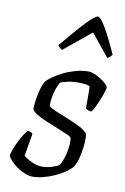

<svg xmlns="http://www.w3.org/2000/svg" viewBox="-85 -797 552 847"><g transform="rotate(10 191.0 -373.0)"><path d="M122 0Q105 0 86 -8Q67 -16 50 -28Q33 -40 21.5 -53Q10 -66 7 -75Q13 -101 24.5 -126Q36 -151 48 -170Q60 -189 65 -195Q71 -195 75.5 -194Q80 -193 83.5 -190.5Q87 -188 89 -185Q86 -168 81 -139.5Q76 -111 72 -85Q87 -72 110 -61.5Q133 -51 155 -51Q178 -51 196.5 -57Q215 -63 228 -69Q236 -77 242.5 -93.5Q249 -110 253.5 -130.5Q258 -151 259 -169Q260 -187 258 -197Q256 -203 237.5 -211Q219 -219 193 -229.5Q167 -240 140.5 -251Q114 -262 95.5 -273.5Q77 -285 74 -295Q74 -306 77 -330.5Q80 -355 87 -382Q94 -409 105 -425Q113 -433 130 -445.5Q147 -458 172 -470.5Q197 -483 226.5 -491.5Q256 -500 288 -500Q297 -500 312 -494Q327 -488 341.5 -478.5Q356 -469 366 -459.5Q376 -450 376 -444Q376 -436 368 -413Q360 -390 349 -365.5Q338 -341 328 -328Q323 -328 317.5 -329.5Q312 -331 308 -333.5Q304 -336 302 -338Q302 -352 302 -370.5Q302 -389 302 -407.5Q302 -426 301 -437Q291 -441 277 -442.5Q263 -444 249 -444Q221 -444 199 -438.5Q177 -433 170 -430Q160 -415 151 -383.5Q142 -352 143 -320Q153 -311 177 -301Q201 -291 230 -279.5Q259 -268 284.5 -255Q310 -242 322 -227Q325 -205 322 -175Q319 -145 312 -118Q305 -91 294 -75Q281 -60 260.5 -46.5Q240 -33 216 -22.5Q192 -12 167.5 -6Q143 0 122 0ZM153 -573Q146 -578 140.5 -582.5Q135 -587 134 -591Q181 -648 211.5 -682Q242 -716 260 -731Q278 -746 284 -746Q291 -746 303.5 -730Q316 -714 334 -680Q352 -646 377 -591Q373 -587 369.5 -582.5Q366 -578 356 -573L275 -673Z"/></g></svg>

Font: Texturina 12pt Thin
Style: Italic
Weight: 250
Italic angle: -11°
Designer: Guillermo Torres Carreño
Foundry: Omnibus-Type
Version: Version 1.002